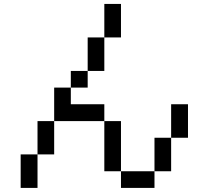

<svg xmlns="http://www.w3.org/2000/svg" viewBox="-20 -796 1040 957"><path d="M833 -109.4V-276.4H917V-109.4ZM833 -109.4V57.6H750V-109.4ZM750 57.6V140.6H583V57.6ZM583 57.6H500V-192.4H583ZM500 -609.4V-776.4H583V-609.4ZM500 -609.4V-442.4H417V-609.4ZM417 -442.4V-359.4H333V-442.4ZM500 -192.4H250V-359.4H333V-276.4H500ZM250 -192.4V-26.4H167V-192.4ZM167 -26.4V140.6H83V-26.4Z"/></svg>

Font: KH Dot Kodenmachou 12
Style: Regular
Weight: 400
Designer: Original version for X68000 by Keitarou Hiraki (http://hp.vector.co.jp/authors/VA000874/) / TrueType conversion by Homem
Version: Version 1.00.20150527